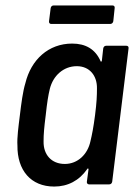

<svg xmlns="http://www.w3.org/2000/svg" viewBox="-20 -677 492 705"><path d="M393 -657H177C171 -657 167 -653 166 -647L160 -599C159 -593 163 -589 168 -589H385C390 -589 395 -593 396 -599L401 -647C402 -653 399 -657 393 -657ZM359 -499 354 -454C353 -450 350 -449 349 -453C330 -496 295 -517 245 -517C158 -517 94 -458 73 -371C64 -342 58 -296 53 -254C48 -214 42 -170 44 -143C43 -52 93 8 179 8C229 8 271 -14 300 -56C302 -60 305 -59 305 -55L299 -10C298 -4 302 0 307 0H381C387 0 391 -4 392 -10L452 -499C453 -505 450 -509 444 -509H370C364 -509 360 -505 359 -499ZM312 -158C302 -111 266 -75 218 -75C169 -75 139 -109 140 -158C140 -184 142 -208 148 -255C153 -301 157 -326 163 -351C175 -399 213 -434 262 -434C309 -434 337 -399 336 -352C336 -325 335 -301 329 -254C323 -208 318 -183 312 -158Z"/></svg>

Font: Barlow Semi Condensed Medium
Style: Italic
Weight: 500
Width: 4
Italic angle: -7°
Designer: Jeremy Tribby
Foundry: Tribby Type
Version: Version 1.422;hotconv 1.0.109;makeotfexe 2.5.65596